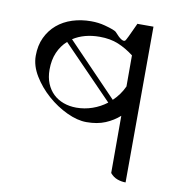

<svg xmlns="http://www.w3.org/2000/svg" viewBox="-81 -792 842 876"><g transform="rotate(10 340.0 -353.5)"><path d="M558 8Q538 8 519 1Q500 -6 486 -23V-288Q458 -263 421 -247.5Q384 -232 334 -232Q292 -232 243 -255Q194 -278 152 -315Q110 -352 82 -398Q54 -444 54 -490Q54 -538 71.5 -575Q89 -612 119 -637.5Q149 -663 189.5 -676Q230 -689 276 -689Q310 -689 340 -681Q389 -668 396 -659Q431 -619 444 -629Q448 -631 486 -715L484 -714H560ZM277 -289Q315 -289 351 -301.5Q387 -314 417 -337L184 -577Q157 -553 142 -518.5Q127 -484 127 -439Q127 -403 138.5 -375Q150 -347 170 -328Q190 -309 217.5 -299Q245 -289 277 -289ZM486 -568Q451 -595 413.5 -610.5Q376 -626 327 -626Q255 -626 204 -593L435 -353Q451 -368 464 -386Q477 -404 486 -424Z"/></g></svg>

Font: gurmukhi15
Style: Book
Weight: 400
Designer: Jelle Bosma - Monotype Design Team
Foundry: Monotype Imaging Inc.
Version: Version 2.003